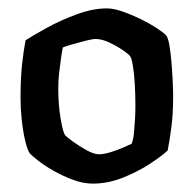

<svg xmlns="http://www.w3.org/2000/svg" viewBox="-20 -784 461 458"><path d="M201 -346Q179 -346 154.5 -355Q130 -364 108 -376.5Q86 -389 71.5 -400.5Q57 -412 52 -417Q46 -424 40.5 -446.5Q35 -469 32 -497Q29 -525 29 -549Q29 -597 32.5 -629.5Q36 -662 41 -688Q58 -699 90.5 -717Q123 -735 162 -749.5Q201 -764 235 -764Q251 -764 272.5 -756.5Q294 -749 315.5 -738.5Q337 -728 353 -717.5Q369 -707 376 -700Q381 -694 384 -676.5Q387 -659 389 -635.5Q391 -612 392 -590Q393 -568 393 -555Q393 -513 389 -482Q385 -451 380 -425Q366 -412 338 -393.5Q310 -375 274 -360.5Q238 -346 201 -346ZM216 -416Q228 -416 244 -421Q260 -426 274 -432Q288 -438 294 -441Q298 -451 299.5 -466.5Q301 -482 302 -499Q303 -516 303 -531Q303 -559 301.5 -584Q300 -609 297 -627Q294 -645 291 -649Q288 -654 273.5 -664Q259 -674 241 -682.5Q223 -691 208 -691Q201 -691 185 -687Q169 -683 153.5 -678.5Q138 -674 130 -671Q128 -662 125.5 -645Q123 -628 121 -609.5Q119 -591 119 -574Q119 -534 124.5 -501.5Q130 -469 135 -462Q138 -458 153 -447Q168 -436 186 -426Q204 -416 216 -416Z"/></svg>

Font: Texturina 12pt SemiBold
Style: Regular
Weight: 600
Designer: Guillermo Torres Carreño
Foundry: Omnibus-Type
Version: Version 1.002